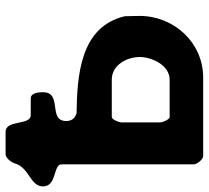

<svg xmlns="http://www.w3.org/2000/svg" viewBox="-72 -697 747 687"><g transform="rotate(-90 301.5 -353.5)"><path d="M-22 -573C-22 -523 57 -537 57 -507V-33C57 -23 74 0 87 0H367C494 0 588 -106 588 -227C588 -235 587 -272 587 -280C550 -441 372 -451 240 -453C221 -459 212 -471 212 -490C212 -557 315 -502 315 -573C315 -585 314 -617 293 -617H233C195 -617 218 -707 173 -707H93C79 -707 63 -685 60 -673C45 -622 -22 -619 -22 -573ZM441 -227C441 -184 412 -120 360 -120H227C216 -120 207 -148 207 -153V-293C207 -299 216 -327 227 -327H360C414 -327 441 -271 441 -227Z"/></g></svg>

Font: Asimov Print
Style: C
Weight: 500
Designer: Google
Version: Version 2.000980: 2014